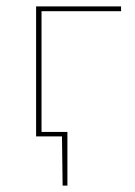

<svg xmlns="http://www.w3.org/2000/svg" viewBox="-20 -427 423 601"><path d="M110 -392V-14H191V154H176L174 0H93V-407H359V-392Z"/></svg>

Font: Ysabeau Infant Thin
Style: Regular
Weight: 200
Designer: Christian Thalmann (Catharsis Fonts)
Version: Version 0.003